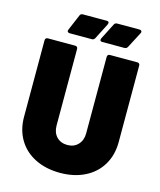

<svg xmlns="http://www.w3.org/2000/svg" viewBox="-129 -972 896 1072"><g transform="rotate(15 319.5 -436.0)"><path d="M46 -243V-685Q46 -692 50 -696Q54 -700 61 -700H219Q226 -700 230 -696Q234 -692 234 -685V-243Q234 -202 257.5 -177.5Q281 -153 320 -153Q358 -153 381.5 -178Q405 -203 405 -243V-685Q405 -692 409 -696Q413 -700 420 -700H578Q585 -700 589 -696Q593 -692 593 -685V-243Q593 -168 559 -111Q525 -54 463 -23Q401 8 320 8Q239 8 176.5 -23Q114 -54 80 -111Q46 -168 46 -243ZM216 -880H353Q366 -880 366 -870L364 -862L317 -770Q311 -759 300 -759H171Q163 -759 159.5 -764Q156 -769 159 -776L198 -868Q202 -880 216 -880ZM414 -880H543Q551 -880 554.5 -874.5Q558 -869 554 -862L506 -770Q500 -759 488 -759H360Q347 -759 347 -769L349 -777L396 -869Q401 -880 414 -880Z"/></g></svg>

Font: Barlow Black
Style: Regular
Weight: 900
Designer: Jeremy Tribby
Foundry: Tribby Type
Version: Version 1.422